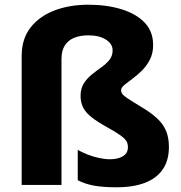

<svg xmlns="http://www.w3.org/2000/svg" viewBox="-20 -785 769 815"><path d="M630 -594Q630 -559 616.5 -532.5Q603 -506 583 -486Q563 -466 542.5 -451Q522 -436 508 -424.5Q494 -413 494 -402Q494 -390 505 -380Q516 -370 538.5 -356.5Q561 -343 596 -321Q629 -300 651.5 -278Q674 -256 685.5 -228Q697 -200 697 -161Q697 -105 671.5 -67Q646 -29 596.5 -9.5Q547 10 474 10Q417 10 379 3Q341 -4 310 -20V-149Q327 -139 350.5 -129.5Q374 -120 400 -114.5Q426 -109 447 -109Q481 -109 502 -122Q523 -135 523 -160Q523 -175 516.5 -186Q510 -197 490.5 -211Q471 -225 431 -247Q390 -270 366 -289.5Q342 -309 332 -330.5Q322 -352 322 -378Q322 -409 335.5 -430.5Q349 -452 369.5 -468.5Q390 -485 410.5 -499.5Q431 -514 444.5 -531Q458 -548 458 -571Q458 -599 429.5 -617Q401 -635 355 -635Q319 -635 293.5 -624Q268 -613 254.5 -591Q241 -569 241 -535V0H72V-547Q72 -620 109.5 -668Q147 -716 211 -740.5Q275 -765 355 -765Q434 -765 496.5 -745.5Q559 -726 594.5 -688.5Q630 -651 630 -594Z"/></svg>

Font: Noto Sans Armenian ExtraBold
Style: Regular
Weight: 800
Version: Version 2.007